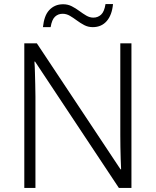

<svg xmlns="http://www.w3.org/2000/svg" viewBox="-20 -928 769 948"><path d="M629 0H567L153 -624H150Q152 -598 152.5 -570Q153 -542 154 -512.5Q155 -483 155 -451V0H100V-714H162L575 -92H578Q577 -113 576 -142Q575 -171 574.5 -202.5Q574 -234 574 -261V-714H629ZM192 -794Q195 -822 202.5 -843Q210 -864 223 -878Q236 -892 253 -899.5Q270 -907 292 -907Q315 -907 334.5 -897Q354 -887 371.5 -874Q389 -861 406 -851Q423 -841 441 -841Q463 -841 479 -855.5Q495 -870 501 -908H538Q533 -854 507 -824Q481 -794 438 -794Q415 -794 396 -804Q377 -814 359.5 -827Q342 -840 325 -850Q308 -860 289 -860Q267 -860 251.5 -845.5Q236 -831 230 -794Z"/></svg>

Font: Noto Sans Georgian Light
Style: Regular
Weight: 300
Version: Version 2.002